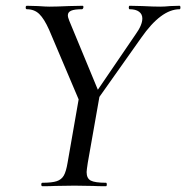

<svg xmlns="http://www.w3.org/2000/svg" viewBox="-20 -645 645 665"><path d="M282 -280 449 -525Q473 -558 473 -581Q473 -596 461.5 -604.5Q450 -613 429 -613Q426 -613 426 -619Q426 -625 429 -625L473 -624Q511 -622 535 -622Q550 -622 570 -624L602 -625Q605 -625 605 -619Q605 -613 602 -613Q538 -613 469 -514L295 -268ZM127 -12Q160 -12 176.5 -17.5Q193 -23 201 -37Q209 -51 214 -81L254 -310L326 -319L284 -81Q280 -55 280 -49Q280 -27 294.5 -19.5Q309 -12 347 -12Q350 -12 350 -6Q350 0 347 0Q318 0 302 -1L238 -2L171 -1Q155 0 127 0Q123 0 123 -6Q123 -12 127 -12ZM73 -613Q69 -613 69 -619Q69 -625 73 -625L111 -624Q139 -622 151 -622Q175 -622 219 -624L266 -625Q269 -625 269 -621Q269 -618 267.5 -615.5Q266 -613 264 -613Q238 -613 226.5 -608Q215 -603 215 -592Q215 -585 220 -573L326 -317L265 -271L150 -542Q133 -580 116 -596.5Q99 -613 73 -613Z"/></svg>

Font: Cormorant Garamond Medium
Style: Italic
Weight: 500
Italic angle: -10°
Designer: Christian Thalmann (Catharsis Fonts)
Foundry: Catharsis Fonts
Version: Version 4.000